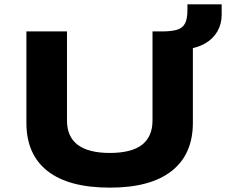

<svg xmlns="http://www.w3.org/2000/svg" viewBox="-20 -849 1036 880"><path d="M484 11Q295 11 198 -65Q101 -141 101 -286V-705H287V-297Q287 -222 336.5 -185Q386 -148 483 -148Q583 -148 631 -185.5Q679 -223 679 -297V-705H864V-286Q864 -142 767 -65.5Q670 11 484 11ZM830 -623 723 -691V-705Q767 -705 792.5 -713Q818 -721 828.5 -742.5Q839 -764 839 -802V-829H996V-781Q996 -739 976 -704.5Q956 -670 918.5 -649Q881 -628 830 -623Z"/></svg>

Font: Nunito Sans 7pt Expanded ExtraBold
Style: Regular
Weight: 800
Width: 7
Designer: Vernon Adams
Foundry: Vernon Adams
Version: Version 3.101;gftools[0.9.27]